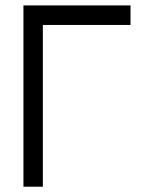

<svg xmlns="http://www.w3.org/2000/svg" viewBox="-20 -704 565 724"><path d="M68.4 0V-683.6H472.2V-609.9H141.6V0Z"/></svg>

Font: Anka/Coder Condensed
Style: Regular
Weight: 400
Width: 4
Monospace: yes
Version: Version 1.100